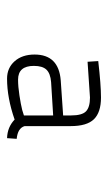

<svg xmlns="http://www.w3.org/2000/svg" viewBox="102 -802 313 558"><g transform="rotate(90 259.0 -522.5)"><path d="M346 -571V-437Q352 -417 383 -414L381 -386Q349 -387 327 -408Q264 -386 208 -386Q177 -386 157.5 -408Q138 -430 138 -466Q138 -536 213 -542L315 -549V-572Q315 -604 303 -615.5Q291 -627 263 -627L159 -620L157 -651Q226 -659 263 -659Q306 -659 326 -638.5Q346 -618 346 -571ZM315 -520 218 -514Q193 -512 182 -500.5Q171 -489 171 -464Q171 -418 211 -418Q231 -418 257 -422Q283 -426 299 -430L315 -435Z"/></g></svg>

Font: TypoPRO Titillium Text
Style: 600 wt
Weight: 600
Designer: Accademia di Belle Arti di Urbino and others
Foundry: Accademia di Belle Arti di Urbino and others.
Version: Version 25.000